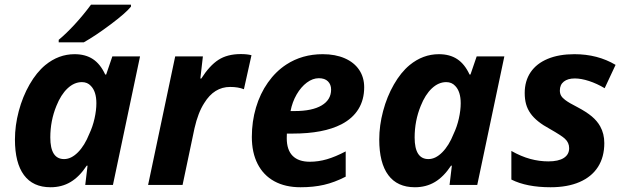

<svg xmlns="http://www.w3.org/2000/svg" viewBox="-20 -786 2652 816"><path d="M43.5 -192.9Q43.5 -252.4 59.8 -314Q76.2 -375.5 105.7 -427Q135.3 -478.5 172.4 -509.3Q229 -555.7 296.9 -555.7Q343.3 -555.7 375 -534.7Q406.7 -513.7 427.2 -469.2H431.2L457.5 -546.4H575.2L460 0H342.3L352.1 -82H348.6Q317.4 -34.7 280 -12.5Q242.7 9.8 194.8 9.8Q120.1 9.8 81.8 -42Q43.5 -93.8 43.5 -192.9ZM359.4 -216.8Q374 -247.6 381.8 -282.5Q389.6 -317.4 389.6 -347.2Q389.6 -397 366.2 -420.9Q351.6 -437 328.1 -437Q295.4 -437 267.1 -410.4Q238.8 -383.8 219.7 -335.9Q193.8 -272.9 193.8 -201.7Q193.8 -109.9 252.4 -109.9Q282.7 -109.9 311.3 -138.7Q339.8 -167.5 359.4 -216.8ZM366.7 -766.1H536.6V-757.8Q514.6 -730.5 449.7 -681.9Q384.8 -633.3 335.9 -606H229.5V-616.7Q260.3 -642.1 296.9 -681.6Q333.5 -721.2 366.7 -766.1Z M724.6 -546.4H842.3L831.5 -452.1H835.4Q870.6 -507.3 908.4 -531.7Q946.3 -556.2 1003.4 -556.2Q1030.8 -556.2 1048.8 -551.3L1016.6 -406.7Q992.7 -416.5 958 -416.5Q890.1 -416.5 848.1 -348.1Q821.8 -307.6 806.6 -240.7L755.9 0H609.4Z M1050.3 -204.1Q1050.3 -269.5 1067.9 -328.9Q1085.4 -388.2 1118.7 -435.3Q1151.9 -482.4 1196.8 -511.7Q1264.2 -555.7 1351.6 -555.7Q1405.3 -555.7 1445.1 -538.3Q1484.9 -521 1506.3 -489.3Q1527.8 -457.5 1527.8 -415Q1527.8 -362.3 1503.4 -322.5Q1479 -282.7 1431.2 -257.8Q1354.5 -218.3 1224.6 -218.3H1199.2Q1198.7 -212.4 1198.7 -198.7Q1198.7 -148.9 1223.6 -123.8Q1248.5 -98.6 1296.9 -98.6Q1333 -98.6 1369.1 -109.1Q1405.3 -119.6 1449.2 -142.6V-35.2Q1401.4 -10.7 1356.9 -0.5Q1312.5 9.8 1257.3 9.8Q1192.4 9.8 1146 -15.6Q1099.6 -41 1075 -89.1Q1050.3 -137.2 1050.3 -204.1ZM1387.2 -405.3Q1387.2 -426.8 1373.8 -440.2Q1360.4 -453.6 1335 -453.6Q1309.1 -453.6 1284.2 -435.1Q1259.3 -416.5 1240.7 -384.5Q1222.2 -352.5 1214.8 -314H1231.9Q1306.6 -314 1346.9 -337.9Q1387.2 -361.8 1387.2 -405.3Z M1591.8 -192.9Q1591.8 -252.4 1608.2 -314Q1624.5 -375.5 1654.1 -427Q1683.6 -478.5 1720.7 -509.3Q1777.3 -555.7 1845.2 -555.7Q1891.6 -555.7 1923.3 -534.7Q1955.1 -513.7 1975.6 -469.2H1979.5L2005.9 -546.4H2123.5L2008.3 0H1890.6L1900.4 -82H1897Q1865.7 -34.7 1828.4 -12.5Q1791 9.8 1743.2 9.8Q1668.5 9.8 1630.1 -42Q1591.8 -93.8 1591.8 -192.9ZM1907.7 -216.8Q1922.4 -247.6 1930.2 -282.5Q1938 -317.4 1938 -347.2Q1938 -397 1914.6 -420.9Q1899.9 -437 1876.5 -437Q1843.8 -437 1815.4 -410.4Q1787.1 -383.8 1768.1 -335.9Q1742.2 -272.9 1742.2 -201.7Q1742.2 -109.9 1800.8 -109.9Q1831.1 -109.9 1859.6 -138.7Q1888.2 -167.5 1907.7 -216.8Z M2153.3 -22.9V-144.5Q2194.8 -121.1 2233.4 -110.6Q2272 -100.1 2310.5 -100.1Q2353.5 -100.1 2376.2 -114.7Q2398.9 -129.4 2398.9 -156.2Q2398.9 -180.2 2380.4 -196.8Q2367.7 -209 2316.4 -238.3Q2259.8 -268.6 2234.9 -303.7Q2221.7 -322.3 2215.8 -343.5Q2210 -364.7 2210 -390.6Q2210 -441.9 2235.1 -479Q2260.3 -516.1 2307.9 -535.9Q2355.5 -555.7 2421.4 -555.7Q2520 -555.7 2596.2 -510.3L2549.8 -411.1Q2517.1 -430.7 2483.4 -441.7Q2449.7 -452.6 2422.9 -452.6Q2393.1 -452.6 2376.2 -439.2Q2359.4 -425.8 2359.4 -401.4Q2359.4 -388.7 2364.7 -379.4Q2370.1 -370.1 2381.8 -361.3Q2398.4 -348.6 2434.1 -330.6Q2472.2 -310.5 2495.1 -291.3Q2518.1 -272 2530.8 -249Q2548.3 -217.8 2548.3 -177.7Q2548.3 -118.7 2521.5 -76.7Q2494.6 -34.7 2443.4 -12.5Q2392.1 9.8 2319.8 9.8Q2218.3 9.8 2153.3 -22.9Z"/></svg>

Font: Viking Open Sans
Style: Bold Italic
Weight: 700
Italic angle: -12°
Foundry: Ascender Corporation
Version: Version 2.000